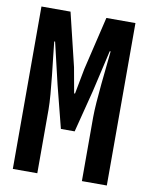

<svg xmlns="http://www.w3.org/2000/svg" viewBox="-84 -804 668 865"><g transform="rotate(10 250.0 -371.5)"><path d="M35 0H147V-292C147 -367 126 -524 119 -598H123L168 -407L217 -215H280L329 -407L373 -598H377C370 -524 351 -367 351 -292V0H465V-743H332L274 -499L252 -383H248L227 -499L168 -743H35Z"/></g></svg>

Font: Noto Sans Mono CJK SC
Style: Bold
Weight: 700
Designer: Ryoko NISHIZUKA 西塚涼子 (kana, bopomofo & ideographs); Paul D. Hunt (Latin, Greek & Cyrillic); Sandoll Communications 산돌커뮤니
Foundry: Adobe
Version: Version 2.004;hotconv 1.0.118;makeotfexe 2.5.65603